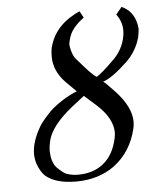

<svg xmlns="http://www.w3.org/2000/svg" viewBox="-50 -687 613 751"><g transform="rotate(-5 257.0 -311.5)"><path d="M455.1 -644Q470.2 -637.2 483.9 -625Q502 -606.9 508.8 -582Q513.7 -566.9 514.2 -553.2Q514.2 -545.4 509.8 -521Q495.6 -467.8 455.1 -428.2Q394 -370.1 357.9 -358.9Q365.7 -355 403.8 -314Q462.9 -250 462.9 -192.9Q462.9 -178.7 460 -167Q439 -76.2 369.1 -23.9Q306.2 21 219.2 21Q139.2 21 99.1 -13.2Q81.1 -30.3 69.8 -63Q64 -81.1 64 -101.1Q64 -147.9 97.2 -205.1Q104 -219.2 138.2 -255.9Q150.4 -271 189.9 -297.9Q227.1 -321.8 252 -330.1L211.9 -370.1Q166 -417 166 -474.1Q166 -492.2 168.9 -507.8Q186 -577.6 249 -619.1Q274.9 -635.3 290 -641.1L304.2 -615.2Q280.3 -598.1 264.2 -578.1Q247.1 -557.1 241.2 -528.8Q239.3 -521 238.8 -517.1Q238.8 -509.3 243.2 -491.2Q250 -466.3 261.2 -455.1L293 -418.9Q315.9 -393.1 334 -379.9Q351.1 -387.7 405.8 -441.9Q439.9 -476.1 450.2 -521Q454.1 -536.1 454.1 -551.8Q454.1 -579.6 440.9 -602.1Q435.1 -611.8 432.1 -616.2ZM228 -4.9Q291 -4.9 331.1 -39.1Q369.1 -71.3 382.8 -131.8Q385.7 -144 386.2 -155.8Q386.2 -212.9 325.2 -268.1L277.8 -310.1L229 -272Q144 -204.1 130.9 -145Q126 -123 126 -106.9Q126 -100.1 127.9 -84Q133.8 -54.2 147 -41Q168.9 -19 182.1 -13.2Q204.1 -4.9 228 -4.9Z"/></g></svg>

Font: Linux Libertine
Style: Italic
Weight: 400
Italic angle: -12°
Designer: Philipp H. Poll
Foundry: Philipp H. Poll
Version: Version 5.1.6 ; ttfautohint (v0.9)